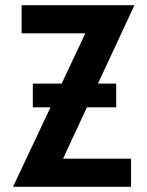

<svg xmlns="http://www.w3.org/2000/svg" viewBox="-20 -717 564 737"><path d="M30 0 307.5 -589H63V-697H496L222 -108H483V0ZM106 -305V-396H426V-305Z"/></svg>

Font: Alatsi
Style: Regular
Weight: 400
Designer: Spyros Zevelakis, Eben Sorkin
Foundry: www.sorkintype.com
Version: Version 1.008; ttfautohint (v1.8.4.7-5d5b)